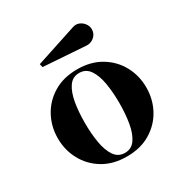

<svg xmlns="http://www.w3.org/2000/svg" viewBox="-156 -782 881 917"><g transform="rotate(-30 284.5 -323.5)"><path d="M377.4 -545.9 147.9 -561.8 143.6 -580.3 367.4 -653.8Q387 -660.9 404.1 -654.1Q421.1 -647.2 431.8 -632.4Q442.4 -617.7 442.4 -600.6Q442.4 -575.2 422.6 -559Q402.8 -542.7 377.4 -545.9ZM41 -230Q41 -294.9 70.6 -349.5Q100.1 -404.1 154.8 -437Q209.5 -470 284.9 -470Q360.4 -470 415 -437Q469.7 -404.1 499.3 -349.5Q528.8 -294.9 528.8 -230Q528.8 -165 499.3 -110.5Q469.7 -55.9 415 -22.9Q360.4 10 284.9 10Q209.5 10 154.8 -22.9Q100.1 -55.9 70.6 -110.5Q41 -165 41 -230ZM189.7 -230Q189.7 -170.4 198.2 -120.4Q206.8 -70.3 227.5 -40Q248.3 -9.8 284.9 -9.8Q321.5 -9.8 342.3 -40Q363 -70.3 371.6 -120.4Q380.1 -170.4 380.1 -230Q380.1 -289.6 371.6 -339.6Q363 -389.6 342.3 -419.9Q321.5 -450.2 284.9 -450.2Q248.3 -450.2 227.5 -419.9Q206.8 -389.6 198.2 -339.6Q189.7 -289.6 189.7 -230Z"/></g></svg>

Font: Bodoni* 11
Style: Bold
Weight: 700
Version: Version 2.000; ttfautohint (v1.8.1)